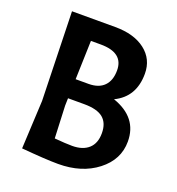

<svg xmlns="http://www.w3.org/2000/svg" viewBox="-128 -794 836 908"><g transform="rotate(20 290.0 -339.5)"><path d="M297 -690Q393 -690 449 -646.5Q505 -603 505 -530Q505 -413 409 -367Q539 -322 539 -201Q539 -110 461 -49.5Q383 11 265 11Q203 11 80 0L92 -243L80 -690ZM284 -297H203L202 -260L209 -97Q267 -92 298 -92Q351 -92 380.5 -118.5Q410 -145 410 -196Q410 -247 380 -272Q350 -297 284 -297ZM261 -589H212L206 -394H271Q322 -394 349 -421.5Q376 -449 376 -500Q376 -589 261 -589Z"/></g></svg>

Font: Acme
Style: Regular
Weight: 400
Designer: Juan Pablo del Peral
Foundry: Juan Pablo del Peral
Version: Version 1.002